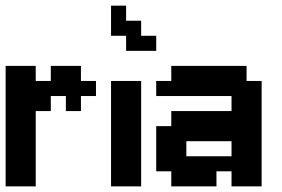

<svg xmlns="http://www.w3.org/2000/svg" viewBox="-20 -663 1004 683"><path d="M107.1 -428.6V-375H160.7V-428.6H267.9V-375H321.4V-321.4H267.9V-267.9H214.3V-321.4H160.7V-267.9H107.1V0H0V-428.6Z M482.1 -375V0H375V-375ZM482.1 -589.3V-535.7H535.7V-482.1H428.6V-535.7H375V-642.9H428.6V-589.3Z M803.6 -53.6H750V0H589.3V-53.6H535.7V-214.3H589.3V-267.9H803.6V-321.4H535.7V-375H589.3V-428.6H857.1V-375H910.7V0H803.6ZM803.6 -107.1V-160.7H642.9V-107.1Z"/></svg>

Font: Jersey 10
Style: Regular
Weight: 400
Designer: Sarah Cadigan-Fried
Version: Version 1.000